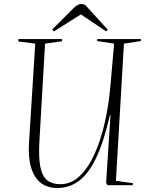

<svg xmlns="http://www.w3.org/2000/svg" viewBox="-20 -925 746 959"><path d="M559 -22 644 -10 643 0H517L510 -12L532 -350H529Q499 -218 461 -138Q423 -58 375 -22Q327 14 266 14Q191 14 154.5 -44.5Q118 -103 125 -214L156 -707L71 -718L72 -730H290V-719L205 -707L177 -223Q172 -139 181.5 -91.5Q191 -44 216 -24.5Q241 -5 281 -5Q336 -5 379 -46.5Q422 -88 453 -157.5Q484 -227 503.5 -313.5Q523 -400 531 -491L550 -707L465 -720L466 -730H684V-720L599 -707ZM518 -777 511 -768 384 -853 249 -768 241 -778 345 -882Q368 -905 384 -905Q396 -905 406 -900Z"/></svg>

Font: Display Extralight
Style: Italic
Weight: 200
Italic angle: -2°
Designer: Latin by Veronika Burian and Jose Scaglione. Greek by Irene Vlachou. Cyrillic by Vera Evstafieva
Foundry: TypeTogether
Version: Version 3.002